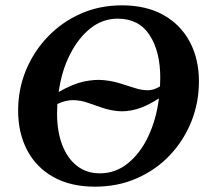

<svg xmlns="http://www.w3.org/2000/svg" viewBox="-20 -690 814 720"><path d="M336 10Q245 10 180.5 -26Q116 -62 82 -126.5Q48 -191 48 -275Q48 -356 77.5 -427Q107 -498 160 -553Q213 -608 283.5 -639Q354 -670 437 -670Q528 -670 592.5 -634Q657 -598 691.5 -533.5Q726 -469 726 -385Q726 -305 697.5 -234Q669 -163 617 -108Q565 -53 493.5 -21.5Q422 10 336 10ZM421 -620Q365 -620 319.5 -584Q274 -548 242.5 -486Q211 -424 200 -345Q252 -375 293.5 -384Q335 -393 369 -389.5Q403 -386 431.5 -377Q460 -368 485 -360Q510 -352 533 -351.5Q556 -351 580 -366Q581 -382 581 -398Q581 -497 541 -558.5Q501 -620 421 -620ZM355 -40Q413 -40 459.5 -77.5Q506 -115 536 -178.5Q566 -242 576 -321Q528 -290 490 -280Q452 -270 420.5 -273.5Q389 -277 361.5 -286.5Q334 -296 308 -305Q282 -314 254.5 -314.5Q227 -315 195 -300Q194 -282 194 -263Q194 -198 213 -147.5Q232 -97 268 -68.5Q304 -40 355 -40Z"/></svg>

Font: Spectral SC
Style: Bold Italic
Weight: 700
Italic angle: -10°
Designer: Jean-Baptiste Levee
Foundry: Production Type
Version: Version 2.001